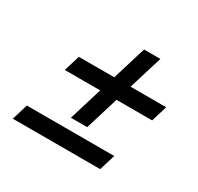

<svg xmlns="http://www.w3.org/2000/svg" viewBox="-128 -775 917 887"><g transform="rotate(30 330.5 -331.0)"><path d="M402.2 -621 347.1 -441H158.1L132.2 -356H321.2L267 -179H354L408.2 -356H598.2L624.1 -441H434.1L489.2 -621ZM502.9 -41 528.8 -126H62.8L36.9 -41Z"/></g></svg>

Font: Din Kursivschrift
Style: Eng
Weight: 400
Version: Version 1.089